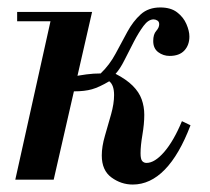

<svg xmlns="http://www.w3.org/2000/svg" viewBox="-20 -482 563 515"><path d="M336 13Q305 13 279 -6Q253 -25 253 -65Q253 -89 261.5 -118Q270 -147 278 -175.5Q286 -204 286 -227Q286 -254 273 -264Q246 -248 226.5 -242.5Q207 -237 179 -237Q174 -237 170.5 -237.5Q167 -238 161 -239L168 -275Q193 -280 212 -282.5Q231 -285 250 -285Q274 -308 290 -338Q306 -368 321.5 -396.5Q337 -425 357.5 -443.5Q378 -462 410 -462Q438 -462 455 -449Q472 -436 480 -417.5Q488 -399 488 -384Q488 -361 474.5 -346.5Q461 -332 435 -332Q418 -332 404.5 -342Q391 -352 391 -372Q391 -390 399 -399Q407 -408 407 -417Q407 -424 402 -427Q397 -430 392 -430Q378 -430 365 -412.5Q352 -395 339 -370Q326 -345 314 -321Q302 -297 290 -284Q319 -269 336 -252Q353 -235 360 -215.5Q367 -196 367 -174Q367 -150 362 -120.5Q357 -91 357 -71Q357 -55 361.5 -50Q366 -45 373 -45Q395 -45 420.5 -74.5Q446 -104 468 -157L491 -146Q461 -67 422 -27Q383 13 336 13ZM21 0 121 -450H227L124 0ZM26 -425V-450H215V-425Z"/></svg>

Font: Libre Bodoni
Style: Italic
Weight: 400
Italic angle: -13°
Designer: Pablo Impallari, Rodrigo Fuenzalida
Foundry: Impallari Type
Version: Version 2.005;gftools[0.9.23]